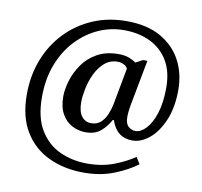

<svg xmlns="http://www.w3.org/2000/svg" viewBox="-90 -811 1102 1049"><g transform="rotate(10 460.5 -286.0)"><path d="M441 142Q332 142 246 101.5Q160 61 110.5 -20.5Q61 -102 61 -225Q61 -330 95.5 -419Q130 -508 193 -574Q256 -640 341.5 -677Q427 -714 530 -714Q643 -714 719 -671Q795 -628 833.5 -555.5Q872 -483 872 -392Q872 -295 842 -224Q812 -153 766 -115Q720 -77 673 -77Q584 -77 554 -169H548Q527 -130 495.5 -103.5Q464 -77 413 -77Q372 -77 337 -95.5Q302 -114 280.5 -152Q259 -190 259 -248Q259 -288 273.5 -336.5Q288 -385 318.5 -429Q349 -473 398.5 -501Q448 -529 518 -529Q551 -529 575 -520Q599 -511 614 -499L654 -520H678L630 -266Q629 -263 626 -240Q623 -217 623 -199Q623 -162 640.5 -146.5Q658 -131 680 -131Q709 -131 738 -161.5Q767 -192 786 -250.5Q805 -309 805 -393Q805 -482 769 -542Q733 -602 669.5 -632.5Q606 -663 524 -663Q451 -663 383.5 -633Q316 -603 262 -546Q208 -489 176.5 -408Q145 -327 145 -225Q145 -112 187.5 -42.5Q230 27 299.5 58.5Q369 90 452 90Q534 90 600.5 64Q667 38 711 7L734 44Q684 82 609 112Q534 142 441 142ZM433 -131Q466 -131 486.5 -149.5Q507 -168 519 -196Q531 -224 537 -254L575 -458Q569 -472 553 -479.5Q537 -487 520 -487Q477 -487 446.5 -460Q416 -433 397 -392.5Q378 -352 369.5 -309Q361 -266 361 -235Q361 -183 381 -157Q401 -131 433 -131Z"/></g></svg>

Font: Noto Serif Tamil Medium
Style: Regular
Weight: 500
Designer: Indian Type Foundry, Tom Grace, and the Monotype Design Team
Foundry: Monotype Imaging Inc.
Version: Version 2.004; ttfautohint (v1.8.4.7-5d5b)